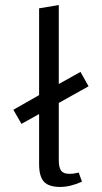

<svg xmlns="http://www.w3.org/2000/svg" viewBox="-20 -737 403 761"><path d="M292 -53 305 -17Q258 4 219 4Q173 4 154 -17Q135 -38 135 -86V-285L65 -246L33 -302L135 -360V-704L213 -717V-404L299 -452L331 -395L213 -329V-101Q213 -74 222 -61Q231 -48 255 -48Q273 -48 292 -53Z"/></svg>

Font: Ysabeau Infant Medium
Style: Regular
Weight: 500
Designer: Christian Thalmann (Catharsis Fonts)
Version: Version 0.003